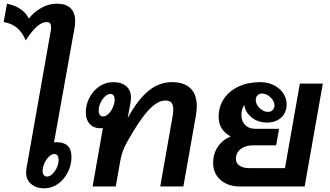

<svg xmlns="http://www.w3.org/2000/svg" viewBox="-54 -1015 1794 1045"><path d="M355 -901Q355 -885 352 -865L240 -240Q245 -241 255 -241Q294 -241 314.5 -221.5Q335 -202 335 -160Q335 -118 315.5 -78.5Q296 -39 262 -14.5Q228 10 186 10Q143 10 115.5 -13.5Q88 -37 88 -77Q88 -84 90 -98L221 -840Q224 -855 224 -867Q224 -881 218.5 -888Q213 -895 199 -895Q150 -895 86 -795Q68 -839 38.5 -863.5Q9 -888 -34 -895L-16 -995Q73 -976 103 -914Q131 -950 171.5 -972.5Q212 -995 255 -995Q304 -995 329.5 -971Q355 -947 355 -901ZM243 -177Q228 -177 213 -163Q198 -149 188 -127Q178 -105 178 -84Q178 -71 184.5 -62.5Q191 -54 201 -54Q224 -54 244.5 -83.5Q265 -113 265 -146Q265 -159 259 -168Q253 -177 243 -177Z M1017 -437Q1017 -417 1012 -385L944 0H818L886 -385Q889 -405 889 -419Q889 -445 878.5 -456.5Q868 -468 846 -468Q803 -468 754 -415Q705 -362 641 -248Q624 -218 614.5 -192.5Q605 -167 600 -136L576 0H450L506 -318Q502 -317 493 -317Q455 -317 434 -340.5Q413 -364 413 -402Q413 -446 433.5 -484.5Q454 -523 488 -545.5Q522 -568 562 -568Q608 -568 633.5 -545.5Q659 -523 659 -483Q659 -476 657 -460L641 -373Q698 -476 756 -522Q814 -568 882 -568Q947 -568 982 -535Q1017 -502 1017 -437ZM570 -474Q570 -487 564 -495.5Q558 -504 548 -504Q525 -504 504 -474.5Q483 -445 483 -412Q483 -398 489.5 -389.5Q496 -381 506 -381Q521 -381 536 -395Q551 -409 560.5 -431Q570 -453 570 -474Z M1703 -560 1604 0H1253Q1187 0 1146.5 -35.5Q1106 -71 1106 -129Q1106 -178 1131.5 -216Q1157 -254 1202 -272Q1173 -287 1154.5 -313.5Q1136 -340 1136 -378Q1136 -434 1164.5 -477Q1193 -520 1244.5 -544Q1296 -568 1362 -568Q1403 -568 1436 -551.5Q1469 -535 1487.5 -507.5Q1506 -480 1506 -448Q1506 -402 1476.5 -375Q1447 -348 1399 -348Q1350 -348 1315.5 -376Q1281 -404 1275 -444Q1260 -419 1260 -389Q1260 -355 1280.5 -334.5Q1301 -314 1335 -314H1465L1449 -224H1323Q1281 -224 1255.5 -203.5Q1230 -183 1230 -150Q1230 -127 1249.5 -113.5Q1269 -100 1301 -100H1497L1578 -560ZM1338 -471Q1338 -447 1359 -426.5Q1380 -406 1405 -406Q1420 -406 1430 -416Q1440 -426 1440 -441Q1440 -464 1418.5 -485Q1397 -506 1371 -506Q1357 -506 1347.5 -496Q1338 -486 1338 -471Z"/></svg>

Font: KoHo
Style: Bold Italic
Weight: 700
Italic angle: -10°
Version: Version 1.000; ttfautohint (v1.6)